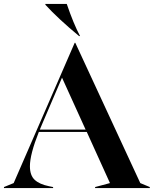

<svg xmlns="http://www.w3.org/2000/svg" viewBox="-35 -949 776 969"><path d="M-15 -5 34 -25 342 -733H345L673 -25L721 -5V0H445V-5L520 -25L403 -283H161Q116 -170 116 -110Q116 -64 140 -41.5Q164 -19 213 -9L233 -5V0H-15ZM397 -295 278 -557 179 -326 166 -295ZM194 -925V-929H302Q336 -829 369 -767H364Q258 -855 194 -925Z"/></svg>

Font: Nyght Serif Medium
Style: Regular
Weight: 500
Designer: Maksym Kobuzan
Version: Version 0.410